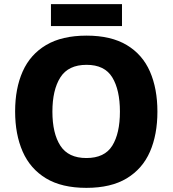

<svg xmlns="http://www.w3.org/2000/svg" viewBox="-20 -897 834 927"><path d="M740 -358Q740 -247 704 -164.5Q668 -82 592 -36Q516 10 397 10Q278 10 202 -36Q126 -82 89.5 -165Q53 -248 53 -359Q53 -470 89.5 -552Q126 -634 202.5 -679.5Q279 -725 398 -725Q516 -725 592 -679.5Q668 -634 704 -551.5Q740 -469 740 -358ZM233 -358Q233 -253 271.5 -193.5Q310 -134 397 -134Q485 -134 522 -193.5Q559 -253 559 -358Q559 -463 522 -523.5Q485 -584 398 -584Q310 -584 271.5 -523.5Q233 -463 233 -358ZM569 -877V-771H226V-877Z"/></svg>

Font: Noto Sans Lao Looped ExtraBold
Style: Regular
Weight: 800
Designer: Mark Frömberg, Ben Mitchell
Foundry: The Fontpad Ltd
Version: Version 1.002; ttfautohint (v1.8.4.7-5d5b)